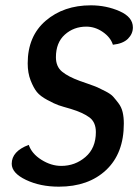

<svg xmlns="http://www.w3.org/2000/svg" viewBox="-20 -691 519 721"><path d="M404 -523Q395 -551 366 -571Q337 -591 304 -591Q257 -591 223.5 -561Q190 -531 190 -476Q190 -441 213 -422Q236 -403 280 -387Q286 -385 311.5 -376Q337 -367 346 -363Q355 -359 375.5 -348.5Q396 -338 404.5 -328.5Q413 -319 424.5 -304Q436 -289 440.5 -270Q445 -251 445 -227Q445 -115 378.5 -52.5Q312 10 201 10Q131 10 77.5 -15.5Q24 -41 24 -76Q24 -123 88 -147Q99 -114 135.5 -91Q172 -68 210 -68Q262 -68 301 -101.5Q340 -135 340 -195Q340 -232 316 -250Q292 -268 246 -282Q214 -291 199.5 -296Q185 -301 158 -315.5Q131 -330 118.5 -345.5Q106 -361 95 -389Q84 -417 84 -453Q84 -555 151.5 -613Q219 -671 321 -671Q379 -671 429 -649Q479 -627 479 -588Q479 -564 460.5 -545.5Q442 -527 404 -523Z"/></svg>

Font: Overlock
Style: Bold Italic
Weight: 700
Designer: Dario Muhafara
Foundry: Dario Manuel Muhafara
Version: Version 1.002